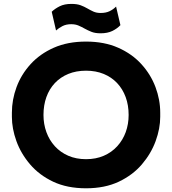

<svg xmlns="http://www.w3.org/2000/svg" viewBox="-20 -970 904 1009"><path d="M432.2 19.5Q332.8 19.5 259.5 -15.1Q186.2 -49.8 138 -106.4Q89.8 -163 66.1 -228.8Q42.5 -294.5 42.5 -356V-378Q42.5 -446 67 -512.4Q91.5 -578.8 140.8 -632.9Q190 -687 262.8 -719.2Q335.5 -751.5 432.2 -751.5Q528.2 -751.5 601 -719.2Q673.8 -687 723 -632.9Q772.2 -578.8 797.1 -512.4Q822 -446 822 -378V-356Q822 -294.5 798 -228.8Q774 -163 725.8 -106.4Q677.5 -49.8 604.2 -15.1Q531 19.5 432.2 19.5ZM432.2 -133.5Q484.2 -133.5 525.6 -151.5Q567 -169.5 596.2 -201.6Q625.5 -233.8 640.8 -275.8Q656 -317.8 656 -366Q656 -417.2 640.4 -459.8Q624.8 -502.2 595.5 -533.4Q566.2 -564.5 524.9 -581.5Q483.5 -598.5 432.2 -598.5Q380.2 -598.5 338.9 -581.5Q297.5 -564.5 268.2 -533.4Q239 -502.2 223.8 -459.8Q208.5 -417.2 208.5 -366Q208.5 -317.8 223.8 -275.8Q239 -233.8 268.2 -201.6Q297.5 -169.5 338.9 -151.5Q380.2 -133.5 432.2 -133.5ZM508.5 -795Q479.8 -795 460.2 -802.9Q440.8 -810.8 425 -819.6Q409.2 -828.5 392.8 -835.6Q376.2 -842.8 354.2 -842.8Q328 -842.8 308.6 -833Q289.2 -823.2 274.5 -809.8L251.8 -908.2Q268.2 -924.2 293.4 -936.9Q318.5 -949.5 355 -949.5Q384.5 -949.5 403.6 -942.4Q422.8 -935.2 438.5 -926Q454.2 -916.8 470.8 -909.2Q487.2 -901.8 509.2 -901.8Q536.2 -901.8 555.8 -911.1Q575.2 -920.5 590 -935.5L612.8 -837.8Q595.5 -819.5 570.2 -807.2Q545 -795 508.5 -795Z"/></svg>

Font: SVN-Sora Variable
Style: Regular
Weight: 400
Designer: Jonathan Barnbrook, Julián Moncada
Foundry: Barnbrook Fonts
Version: Version 2.000 - Viet hoa boi STYLEno.1 Fonts